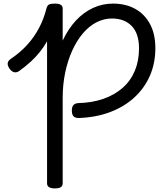

<svg xmlns="http://www.w3.org/2000/svg" viewBox="-20 -1035 914 1069"><path d="M418 -378Q398 -378 389 -388Q380 -398 380 -420Q380 -440 389 -450Q398 -460 416 -461Q494 -463 556.5 -485Q619 -507 663.5 -546.5Q708 -586 731 -641.5Q754 -697 754 -766Q754 -848 713.5 -890Q673 -932 603 -932Q558 -932 516.5 -910.5Q475 -889 441 -848.5Q407 -808 382 -753Q357 -698 343 -631Q329 -564 329 -490V-14Q329 0 318.5 7Q308 14 286 14Q264 14 253 7Q242 0 242 -14V-805Q224 -773 201 -744.5Q178 -716 150 -690.5Q122 -665 86 -639Q72 -630 58.5 -633Q45 -636 32 -654Q21 -671 23 -684Q25 -697 40 -707Q93 -743 132 -786Q171 -829 197.5 -879.5Q224 -930 239 -989Q243 -1005 253.5 -1010Q264 -1015 286 -1015Q307 -1015 318 -1008.5Q329 -1002 329 -988V-809Q360 -875 403 -921Q446 -967 498.5 -991Q551 -1015 609 -1015Q680 -1015 733 -985.5Q786 -956 815.5 -900.5Q845 -845 845 -767Q845 -682 814 -612Q783 -542 726 -490.5Q669 -439 590.5 -410Q512 -381 418 -378Z"/></svg>

Font: Playwrite PE
Style: Regular
Weight: 400
Designer: Veronika Burian, José Scaglione
Foundry: TypeTogether
Version: Version 1.002